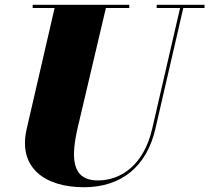

<svg xmlns="http://www.w3.org/2000/svg" viewBox="-20 -770 878 805"><path d="M117 -750V-736.5H209L92 -230C54 -66 169 15 332 15C490 15 595.5 -73 631.5 -230L748.5 -736.5H837.5V-750H637V-736.5H735L618 -230C583.5 -79.5 488 -13.5 390.5 -13.5C276.5 -13.5 277.5 -115 307 -240L424 -736.5H522V-750Z"/></svg>

Font: Bodoni* 16pt Fatface
Style: Italic
Weight: 900
Italic angle: -13°
Version: Version 2.3